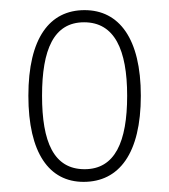

<svg xmlns="http://www.w3.org/2000/svg" viewBox="-20 -739 333 379"><path d="M145 -380C215 -380 258 -436 258 -550C258 -663 215 -719 147 -719C78 -719 36 -664 36 -550C36 -437 77 -380 145 -380ZM147 -405C86 -405 63 -459 63 -550C63 -641 86 -695 146 -695C206 -695 231 -641 231 -550C231 -459 207 -405 147 -405Z"/></svg>

Font: Noto Serif Devanagari Condensed Thin
Style: Regular
Weight: 100
Width: 3
Designer: Universal Thirst, Indian Type Foundry and the Monotype Design Team
Foundry: Monotype Imaging Inc.
Version: Version 2.004